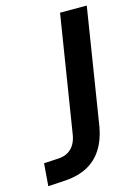

<svg xmlns="http://www.w3.org/2000/svg" viewBox="-141 -764 585 833"><g transform="rotate(-15 152.0 -348.0)"><path d="M-30 9 -22 -92 48 -96Q71 -98 88 -108.5Q105 -119 116 -137.5Q127 -156 131 -184L214 -705H334L251 -183Q241 -126 215 -85Q189 -44 147.5 -22Q106 0 51 4Z"/></g></svg>

Font: Nunito Sans 10pt Condensed
Style: Bold Italic
Weight: 700
Width: 3
Italic angle: -9°
Designer: Vernon Adams
Foundry: Vernon Adams
Version: Version 3.101;gftools[0.9.27]